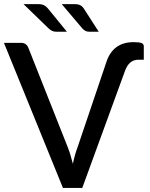

<svg xmlns="http://www.w3.org/2000/svg" viewBox="-20 -930 742 950"><path d="M387 0H291.5L-0.5 -718H84.5Q110.5 -718 120.5 -693L314.5 -203.5Q329 -167 340.5 -119.5Q350.5 -167 364.5 -203.5L506 -622Q538 -721.5 641.5 -721.5Q670 -721.5 680.8 -716.8Q691.5 -712 691.5 -701V-634.5H664.5Q619.5 -634.5 599.5 -582ZM311 -773H258.5Q247 -773 238.8 -776.8Q230.5 -780.5 222 -788L96.5 -909.5H170Q187.5 -909.5 198.8 -903.5Q210 -897.5 218.5 -886.5ZM468.5 -773H421.5Q410 -773 403 -777Q396 -781 388.5 -788L285.5 -909.5H349.5Q367 -909.5 377.8 -903.8Q388.5 -898 395.5 -886.5Z"/></svg>

Font: Verano Sans Medium
Style: Regular
Weight: 500
Designer: Lukasz Dziedzic with Adam Twardoch and Botio Nikoltchev
Foundry: tyPoland Lukasz Dziedzic
Version: Version 3.001;December 28, 2019;FontCreator 12.0.0.2547 64-b